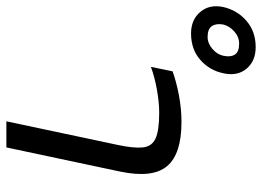

<svg xmlns="http://www.w3.org/2000/svg" viewBox="-254 -693 823 603"><g transform="rotate(90 157.5 -391.5)"><path d="M-39 -580Q-82 -580 -106.5 -609Q-131 -638 -122 -681Q-112 -725 -78.5 -754Q-45 -783 4 -783Q48 -783 72 -754Q96 -725 86 -681Q77 -638 44 -609Q11 -580 -39 -580ZM-28 -632Q-8 -632 9.5 -647Q27 -662 31 -681Q36 -704 27.5 -717.5Q19 -731 -7 -731Q-28 -731 -45 -716Q-62 -701 -67 -681Q-71 -659 -62 -645.5Q-53 -632 -28 -632ZM237 0 311 -349Q322 -400 319 -428.5Q316 -457 291 -468.5Q266 -480 210 -480Q178 -480 138.5 -473Q99 -466 66 -454L80 -522Q113 -534 155.5 -542Q198 -550 239 -550Q340 -550 378 -504.5Q416 -459 395 -358L319 0Z"/></g></svg>

Font: Kanit Light
Style: Italic
Weight: 300
Italic angle: -12°
Designer: Katatrad Team
Foundry: CadsonDemak
Version: Version 2.000; ttfautohint (v1.8.3)